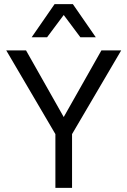

<svg xmlns="http://www.w3.org/2000/svg" viewBox="-20 -902 612 922"><path d="M440 -723H366L286 -830L206 -723H132L242 -882H330ZM562 -660 326 -258V0H246V-258L10 -660H105L286 -340L467 -660Z"/></svg>

Font: Elaine Sans
Style: Regular
Weight: 400
Designer: Wei Huang
Foundry: Wei Huang
Version: Version 2.001;December 24, 2019;FontCreator 12.0.0.2547 64-b